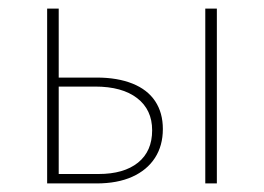

<svg xmlns="http://www.w3.org/2000/svg" viewBox="-20 -428 616 448"><path d="M90 0V-408H117V-22H210Q269 -22 302 -48.5Q335 -75 335 -124Q335 -172 300 -199Q265 -226 202 -226H108V-247H206Q254 -247 289 -233Q324 -219 342 -192Q360 -165 360 -127Q360 -88 341.5 -59.5Q323 -31 288.5 -15.5Q254 0 205 0ZM459 0V-408H486V0Z"/></svg>

Font: Ysabeau Office Thin
Style: Regular
Weight: 250
Designer: Christian Thalmann (Catharsis Fonts)
Version: Version 2.001;gftools[0.9.30]; featfreeze: tnum,lnum,ss02